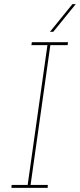

<svg xmlns="http://www.w3.org/2000/svg" viewBox="-20 -903 384 923"><path d="M36 -14 35 0H209L210 -14H127L222 -686H305L307 -700H133L131 -686H208L113 -14ZM220 -750H236Q263 -783 290 -816.5Q317 -850 344 -883H328Q301 -850 274 -816.5Q247 -783 220 -750Z"/></svg>

Font: Josefin Slab Thin Thin
Style: Italic
Weight: 250
Italic angle: -12°
Version: Version 2.000